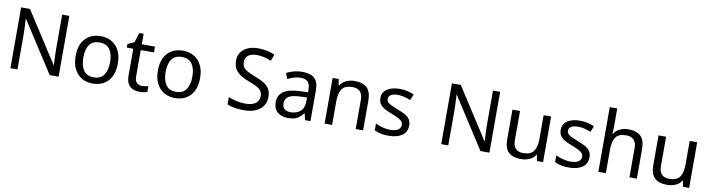

<svg xmlns="http://www.w3.org/2000/svg" viewBox="-28 -1485 8207 2220"><g transform="rotate(10 4075.5 -375.0)"><path d="M663 0H558L176 -593H172Q174 -558 177 -506Q180 -454 180 -399V0H97V-714H201L582 -123H586Q585 -139 583.5 -171Q582 -203 580.5 -241Q579 -279 579 -311V-714H663Z M1311 -269Q1311 -136 1243.5 -63Q1176 10 1061 10Q990 10 934.5 -22.5Q879 -55 847 -117.5Q815 -180 815 -269Q815 -402 882 -474Q949 -546 1064 -546Q1137 -546 1192.5 -513.5Q1248 -481 1279.5 -419.5Q1311 -358 1311 -269ZM906 -269Q906 -174 943.5 -118.5Q981 -63 1063 -63Q1144 -63 1182 -118.5Q1220 -174 1220 -269Q1220 -364 1182 -418Q1144 -472 1062 -472Q980 -472 943 -418Q906 -364 906 -269Z M1629 -62Q1649 -62 1670 -65.5Q1691 -69 1704 -73V-6Q1690 1 1664 5.5Q1638 10 1614 10Q1572 10 1536.5 -4.5Q1501 -19 1479 -55Q1457 -91 1457 -156V-468H1381V-510L1458 -545L1493 -659H1545V-536H1700V-468H1545V-158Q1545 -109 1568.5 -85.5Q1592 -62 1629 -62Z M2277 -269Q2277 -136 2209.5 -63Q2142 10 2027 10Q1956 10 1900.5 -22.5Q1845 -55 1813 -117.5Q1781 -180 1781 -269Q1781 -402 1848 -474Q1915 -546 2030 -546Q2103 -546 2158.5 -513.5Q2214 -481 2245.5 -419.5Q2277 -358 2277 -269ZM1872 -269Q1872 -174 1909.5 -118.5Q1947 -63 2029 -63Q2110 -63 2148 -118.5Q2186 -174 2186 -269Q2186 -364 2148 -418Q2110 -472 2028 -472Q1946 -472 1909 -418Q1872 -364 1872 -269Z M3093 -191Q3093 -96 3024 -43Q2955 10 2838 10Q2778 10 2727 1Q2676 -8 2642 -24V-110Q2678 -94 2731.5 -81Q2785 -68 2842 -68Q2922 -68 2962.5 -99Q3003 -130 3003 -183Q3003 -218 2988 -242Q2973 -266 2936.5 -286.5Q2900 -307 2835 -330Q2744 -363 2697.5 -411Q2651 -459 2651 -542Q2651 -599 2680 -639.5Q2709 -680 2760.5 -702Q2812 -724 2879 -724Q2938 -724 2987 -713Q3036 -702 3076 -684L3048 -607Q3011 -623 2967.5 -634Q2924 -645 2877 -645Q2810 -645 2776 -616.5Q2742 -588 2742 -541Q2742 -505 2757 -481Q2772 -457 2806 -438Q2840 -419 2898 -397Q2961 -374 3004.5 -347.5Q3048 -321 3070.5 -284Q3093 -247 3093 -191Z M3428 -545Q3526 -545 3573 -502Q3620 -459 3620 -365V0H3556L3539 -76H3535Q3500 -32 3461.5 -11Q3423 10 3355 10Q3282 10 3234 -28.5Q3186 -67 3186 -149Q3186 -229 3249 -272.5Q3312 -316 3443 -320L3534 -323V-355Q3534 -422 3505 -448Q3476 -474 3423 -474Q3381 -474 3343 -461.5Q3305 -449 3272 -433L3245 -499Q3280 -518 3328 -531.5Q3376 -545 3428 -545ZM3454 -259Q3354 -255 3315.5 -227Q3277 -199 3277 -148Q3277 -103 3304.5 -82Q3332 -61 3375 -61Q3443 -61 3488 -98.5Q3533 -136 3533 -214V-262Z M4044 -546Q4140 -546 4189 -499.5Q4238 -453 4238 -349V0H4151V-343Q4151 -472 4031 -472Q3942 -472 3908 -422Q3874 -372 3874 -278V0H3786V-536H3857L3870 -463H3875Q3901 -505 3947 -525.5Q3993 -546 4044 -546Z M4753 -148Q4753 -70 4695 -30Q4637 10 4539 10Q4483 10 4442.5 1Q4402 -8 4371 -24V-104Q4403 -88 4448.5 -74.5Q4494 -61 4541 -61Q4608 -61 4638 -82.5Q4668 -104 4668 -140Q4668 -160 4657 -176Q4646 -192 4617.5 -208Q4589 -224 4536 -244Q4484 -264 4447 -284Q4410 -304 4390 -332Q4370 -360 4370 -404Q4370 -472 4425.5 -509Q4481 -546 4571 -546Q4620 -546 4662.5 -536.5Q4705 -527 4742 -510L4712 -440Q4678 -454 4641 -464Q4604 -474 4565 -474Q4511 -474 4482.5 -456.5Q4454 -439 4454 -409Q4454 -387 4467 -371.5Q4480 -356 4510.5 -341.5Q4541 -327 4592 -307Q4643 -288 4679 -268Q4715 -248 4734 -219.5Q4753 -191 4753 -148Z M5721 0H5616L5234 -593H5230Q5232 -558 5235 -506Q5238 -454 5238 -399V0H5155V-714H5259L5640 -123H5644Q5643 -139 5641.5 -171Q5640 -203 5638.5 -241Q5637 -279 5637 -311V-714H5721Z M6351 -536V0H6279L6266 -71H6262Q6236 -29 6190 -9.5Q6144 10 6092 10Q5995 10 5946 -36.5Q5897 -83 5897 -185V-536H5986V-191Q5986 -63 6105 -63Q6194 -63 6228.5 -113Q6263 -163 6263 -257V-536Z M6870 -148Q6870 -70 6812 -30Q6754 10 6656 10Q6600 10 6559.5 1Q6519 -8 6488 -24V-104Q6520 -88 6565.5 -74.5Q6611 -61 6658 -61Q6725 -61 6755 -82.5Q6785 -104 6785 -140Q6785 -160 6774 -176Q6763 -192 6734.5 -208Q6706 -224 6653 -244Q6601 -264 6564 -284Q6527 -304 6507 -332Q6487 -360 6487 -404Q6487 -472 6542.5 -509Q6598 -546 6688 -546Q6737 -546 6779.5 -536.5Q6822 -527 6859 -510L6829 -440Q6795 -454 6758 -464Q6721 -474 6682 -474Q6628 -474 6599.5 -456.5Q6571 -439 6571 -409Q6571 -387 6584 -371.5Q6597 -356 6627.5 -341.5Q6658 -327 6709 -307Q6760 -288 6796 -268Q6832 -248 6851 -219.5Q6870 -191 6870 -148Z M7088 -537Q7088 -497 7083 -462H7089Q7115 -503 7159.5 -524Q7204 -545 7256 -545Q7354 -545 7403 -498.5Q7452 -452 7452 -349V0H7365V-343Q7365 -472 7245 -472Q7155 -472 7121.5 -421.5Q7088 -371 7088 -277V0H7000V-760H7088Z M8066 -536V0H7994L7981 -71H7977Q7951 -29 7905 -9.5Q7859 10 7807 10Q7710 10 7661 -36.5Q7612 -83 7612 -185V-536H7701V-191Q7701 -63 7820 -63Q7909 -63 7943.5 -113Q7978 -163 7978 -257V-536Z"/></g></svg>

Font: Noto Sans Nushu
Style: Regular
Weight: 400
Designer: Lisa Huang
Foundry: Lisa Huang
Version: Version 1.003; ttfautohint (v1.8.4.7-5d5b)